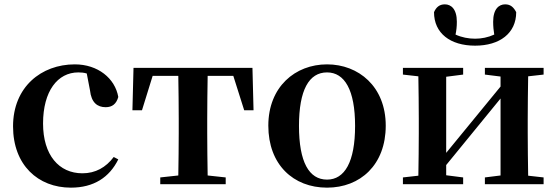

<svg xmlns="http://www.w3.org/2000/svg" viewBox="-20 -847 2560 883"><path d="M394 -431C400 -375 428 -354 466 -354C496 -354 515 -369 524 -401C509 -487 430 -551 324 -551C170 -551 40 -447 40 -266C40 -88 155 16 306 16C411 16 483 -31 524 -114L503 -125C467 -77 419 -50 359 -50C251 -50 178 -134 178 -279C178 -428 245 -514 340 -514C353 -514 366 -513 379 -509Z M1053 -498 1103 -340H1146L1141 -535H594L589 -340H633L682 -498H800C801 -441 802 -357 802 -300V-235C802 -179 801 -97 800 -40L717 -31V0H1018V-31L935 -40C934 -97 933 -179 933 -235V-300C933 -357 934 -441 935 -498Z M1484 16C1637 16 1754 -89 1754 -269C1754 -449 1629 -551 1484 -551C1338 -551 1214 -448 1214 -269C1214 -90 1329 16 1484 16ZM1484 -21C1401 -21 1355 -102 1355 -268C1355 -433 1401 -514 1484 -514C1565 -514 1613 -433 1613 -268C1613 -102 1565 -21 1484 -21Z M2165 -637C2278 -637 2354 -694 2354 -791C2342 -814 2328 -827 2303 -827C2275 -827 2248 -806 2248 -747C2248 -725 2250 -707 2253 -688C2225 -675 2194 -669 2165 -669C2135 -669 2103 -675 2075 -688C2079 -707 2081 -725 2081 -747C2081 -806 2054 -827 2026 -827C2001 -827 1986 -814 1976 -791C1976 -694 2051 -637 2165 -637ZM2480 -504V-535H2210V-504L2282 -495V-449L2032 -144V-494L2110 -504V-535H1833V-504L1904 -496C1905 -439 1906 -356 1906 -300V-235C1906 -179 1905 -96 1904 -39L1833 -31V0H2110V-31L2032 -41V-88L2282 -394V-40L2210 -31V0H2480V-31L2409 -39C2408 -96 2407 -179 2407 -235V-300C2407 -356 2408 -439 2409 -496Z"/></svg>

Font: Source Han Serif
Style: Bold
Weight: 700
Designer: Ryoko NISHIZUKA 西塚涼子 (kana & ideographs); Frank Grießhammer (Latin, Greek & Cyrillic); Wenlong ZHANG 张文龙 (bopomofo); San
Foundry: Adobe Systems Incorporated
Version: Version 1.001;PS 1.001;hotconv 16.6.54;makeotf.lib2.5.65590